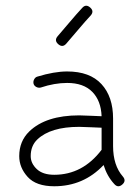

<svg xmlns="http://www.w3.org/2000/svg" viewBox="-20 -643 486 669"><path d="M169 6Q106 6 76.5 -26.5Q47 -59 47 -99Q47 -151 82 -185Q140 -241 256 -241Q270 -241 299 -239.5Q328 -238 334 -238Q332 -292 301.5 -323Q271 -354 214 -354Q170 -354 122 -338Q114 -336 106.5 -340Q99 -344 97 -351Q95 -359 99 -366.5Q103 -374 110 -376Q169 -394 214 -394Q293 -394 333.5 -350Q374 -306 374 -230V-134Q374 -67 408 -28Q421 -13 406 0Q391 13 378 -2Q353 -29 341 -68Q271 6 169 6ZM334 -121V-198Q328 -198 299 -199.5Q270 -201 256 -201Q156 -201 110 -157Q87 -135 87 -99Q87 -74 108 -54Q129 -34 169 -34Q268 -34 334 -121ZM181 -517Q189 -526 219 -561.5Q249 -597 266 -615Q279 -630 294 -617Q309 -604 296 -589Q279 -571 249 -535.5Q219 -500 211 -491Q198 -476 183 -489Q168 -502 181 -517Z"/></svg>

Font: Hoogli Light
Style: Regular
Weight: 300
Designer: Anand Singh Naorem
Foundry: Brand New Type
Version: Version 1.00 b007